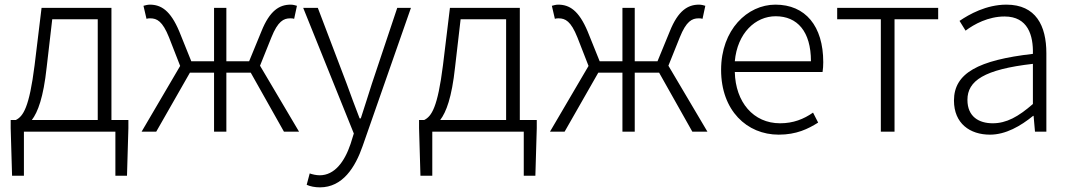

<svg xmlns="http://www.w3.org/2000/svg" viewBox="-20 -567 4613 827"><path d="M205 -484H401V-50H117C143 -84 167 -147 181 -277ZM460 -50V-533H159L129 -286C106 -104 80 -66 48 -50H26V-15L32 190H83V0H477V190H527L533 -15V-50Z M1100 -284 1149 -406C1177 -476 1202 -488 1230 -488C1238 -488 1240 -488 1247 -486L1259 -542C1253 -544 1242 -547 1232 -547C1184 -547 1142 -522 1106 -432L1053 -303H955V-533H902V-303H804L752 -432C714 -522 674 -547 625 -547C616 -547 605 -544 598 -542L611 -486C618 -488 620 -488 627 -488C656 -488 680 -476 708 -406L756 -283L590 0H653L798 -254H902V0H955V-254H1060L1203 0H1268Z M1358 240C1456 240 1510 154 1542 62L1750 -533H1691L1582 -207C1567 -161 1550 -105 1534 -57H1529C1510 -105 1490 -161 1473 -207L1349 -533H1286L1504 8L1490 53C1464 130 1421 188 1357 188C1342 188 1325 184 1314 180L1301 229C1316 236 1337 240 1358 240Z M1964 -484H2160V-50H1876C1902 -84 1926 -147 1940 -277ZM2219 -50V-533H1918L1888 -286C1865 -104 1839 -66 1807 -50H1785V-15L1791 190H1842V0H2236V190H2286L2292 -15V-50Z M2859 -284 2908 -406C2936 -476 2961 -488 2989 -488C2997 -488 2999 -488 3006 -486L3018 -542C3012 -544 3001 -547 2991 -547C2943 -547 2901 -522 2865 -432L2812 -303H2714V-533H2661V-303H2563L2511 -432C2473 -522 2433 -547 2384 -547C2375 -547 2364 -544 2357 -542L2370 -486C2377 -488 2379 -488 2386 -488C2415 -488 2439 -476 2467 -406L2515 -283L2349 0H2412L2557 -254H2661V0H2714V-254H2819L2962 0H3027Z M3334 13C3411 13 3461 -12 3504 -39L3482 -82C3442 -54 3397 -36 3340 -36C3225 -36 3148 -127 3145 -257H3523C3525 -270 3526 -284 3526 -299C3526 -455 3449 -547 3320 -547C3199 -547 3086 -439 3086 -266C3086 -91 3197 13 3334 13ZM3145 -303C3156 -425 3234 -497 3321 -497C3414 -497 3473 -432 3473 -303Z M3774 0H3833V-484H4021V-533H3586V-484H3774Z M4244 13C4312 13 4376 -24 4430 -68H4432L4438 0H4487V-338C4487 -456 4442 -547 4315 -547C4228 -547 4154 -505 4113 -477L4139 -435C4176 -463 4237 -496 4307 -496C4408 -496 4431 -414 4429 -335C4194 -308 4089 -252 4089 -134C4089 -35 4158 13 4244 13ZM4256 -36C4197 -36 4147 -64 4147 -137C4147 -219 4219 -268 4429 -292V-119C4366 -64 4315 -36 4256 -36Z"/></svg>

Font: Source Han Sans SC Light
Style: Regular
Weight: 300
Designer: Ryoko NISHIZUKA (kana & ideographs); Paul D. Hunt (Latin, Greek & Cyrillic); Wenlong ZHANG (bopomofo); Sandoll Communica
Foundry: Adobe Systems Incorporated
Version: Version 1.004;PS 1.004;hotconv 1.0.82;makeotf.lib2.5.63406